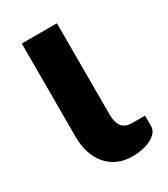

<svg xmlns="http://www.w3.org/2000/svg" viewBox="-138 -582 570 653"><g transform="rotate(-30 147.0 -255.5)"><path d="M53.5 -515.5H191.5V-157Q191.5 -125.5 204 -109.5Q216.5 -93.5 245.5 -93.5H294V-52.5Q294 -38.5 284.8 -27.8Q275.5 -17 260.5 -9.5Q245.5 -2 227 1.8Q208.5 5.5 190 5.5Q156.5 5.5 131 -6.2Q105.5 -18 88.2 -38.8Q71 -59.5 62.2 -87.8Q53.5 -116 53.5 -149Z"/></g></svg>

Font: Lato
Style: Regular
Weight: 800
Designer: Lukasz Dziedzic with Adam Twardoch and Botio Nikoltchev
Foundry: tyPoland Lukasz Dziedzic
Version: Version 2.015; 2015-08-06; http://www.latofonts.com/; ttfaut